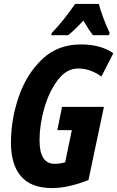

<svg xmlns="http://www.w3.org/2000/svg" viewBox="-20 -951 599 981"><path d="M328 -771Q360 -796 406 -846Q433 -799 455 -771H537L540 -784Q525 -814 508.5 -858Q492 -902 485 -931H364Q337 -892 307 -854Q277 -816 244 -782L242 -771ZM432 -31 511 -405H297L273 -286H347L313 -122Q286 -114 259 -114Q182 -114 182 -234Q182 -314 206.5 -399Q231 -484 275.5 -542.5Q320 -601 379 -601Q441 -601 498 -560L559 -679Q495 -724 393 -724Q275 -724 195.5 -648.5Q116 -573 76 -457.5Q36 -342 36 -221Q36 -110 87.5 -50Q139 10 247 10Q327 10 432 -31Z"/></svg>

Font: Noto Sans UI Condensed ExtraBold
Style: Italic
Weight: 800
Width: 3
Designer: Monotype Design Team
Foundry: Monotype Imaging Inc.
Version: 1.001